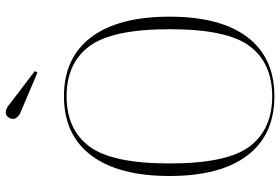

<svg xmlns="http://www.w3.org/2000/svg" viewBox="-176 -810 990 679"><g transform="rotate(-90 319.5 -470.0)"><path d="M319.3 -739.3Q455.6 -739.3 528.1 -642.8Q600.6 -546.4 600.6 -366.2Q600.6 -186 528.1 -90.6Q455.6 4.9 319.3 4.9Q182.6 4.9 109.9 -90.6Q37.1 -186 37.1 -366.2Q37.1 -546.4 109.9 -642.8Q182.6 -739.3 319.3 -739.3ZM319.3 -730Q202.1 -730 141.8 -649.7Q81.5 -569.3 81.5 -365.7Q81.5 -162.1 141.8 -82.5Q202.1 -2.9 319.3 -2.9Q436 -2.9 496.1 -82.3Q556.2 -161.6 556.2 -365.2Q556.2 -568.8 496.1 -649.4Q436 -730 319.3 -730ZM282.2 -938.5 408.2 -842.3 402.8 -833 257.3 -895Q230.5 -911.6 242.7 -932.9Q254.9 -954.1 282.2 -938.5Z"/></g></svg>

Font: Tartlers End
Style: Regular
Weight: 200
Designer: Peter Wiegel
Foundry: Peter Wiegel
Version: Version 1.000 2013 initial release